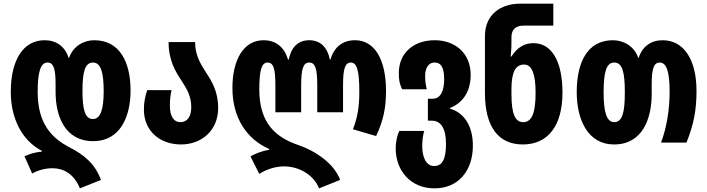

<svg xmlns="http://www.w3.org/2000/svg" viewBox="-20 -780 3868 1050"><path d="M417 250 532 204C500 115 439 66 357 24C270 -22 186 -97 186 -276C186 -388 202 -438 240 -438C274 -438 284 -401 284 -318V-276C284 -147 334 -8 490 -8C638 -8 694 -143 694 -284C694 -439 636 -560 495 -560C438 -560 379 -527 358 -464H355C335 -527 287 -560 224 -560C107 -560 39 -452 39 -277C39 -137 97 -13 209 45V49C169 53 138 63 114 75L156 169C189 150 230 140 267 140C327 140 384 170 417 250ZM488 -129C444 -129 431 -184 431 -283C431 -385 444 -438 488 -438C531 -438 547 -386 547 -282C547 -185 531 -129 488 -129Z M970 10C1081 10 1173 -65 1173 -189C1173 -281 1138 -336 1104 -388C1074 -435 1047 -480 1047 -550H902C902 -450 939 -390 973 -338C1001 -295 1026 -255 1026 -194C1026 -141 1003 -112 967 -112C928 -112 909 -148 909 -202C909 -235 912 -260 918 -287H785C773 -249 767 -223 767 -180C767 -65 853 10 970 10Z M1725 250 1840 204C1808 115 1707 46 1611 13C1493 -27 1398 -102 1398 -290C1398 -390 1409 -438 1443 -438C1476 -438 1486 -404 1486 -313V-166H1627V-313C1627 -405 1639 -438 1671 -438C1704 -438 1715 -405 1715 -313V-166H1856V-313C1856 -404 1867 -438 1899 -438C1933 -438 1945 -390 1945 -278C1945 -203 1937 -140 1910 -73L2037 -36C2078 -124 2091 -193 2091 -283C2091 -454 2029 -560 1922 -560C1854 -560 1807 -523 1787 -454H1784C1770 -523 1731 -560 1671 -560C1611 -560 1573 -523 1559 -454H1555C1535 -523 1488 -560 1421 -560C1313 -560 1251 -454 1251 -299C1251 -137 1328 -20 1452 35V39C1420 44 1375 59 1350 76L1398 171C1432 149 1481 130 1534 130C1609 130 1692 170 1725 250Z M2356 250C2489 250 2566 151 2566 17C2566 -98 2513 -166 2440 -186V-189C2513 -218 2554 -281 2554 -371C2554 -487 2471 -560 2357 -560C2247 -560 2161 -495 2161 -380C2161 -338 2166 -321 2179 -292H2314C2308 -316 2305 -337 2305 -366C2305 -403 2320 -438 2357 -438C2393 -438 2409 -409 2409 -347C2409 -286 2391 -240 2346 -240H2320V-120H2342C2392 -120 2419 -76 2419 7C2419 90 2399 128 2354 128C2307 128 2289 73 2289 19C2289 -12 2293 -41 2300 -64H2163C2151 -35 2144 -2 2144 31C2144 153 2225 250 2356 250Z M2839 10C2978 10 3056 -94 3056 -273C3056 -444 2998 -544 2897 -544C2847 -544 2807 -519 2777 -471H2773C2777 -513 2777 -534 2777 -555V-577C2777 -622 2804 -640 2845 -640H3006V-760H2825C2722 -760 2632 -704 2632 -582V-272C2632 -86 2706 10 2839 10ZM2841 -112C2796 -112 2777 -160 2777 -266V-292C2777 -383 2798 -427 2846 -427C2891 -427 2909 -370 2909 -273C2909 -165 2890 -112 2841 -112Z M3338 10C3493 10 3544 -129 3544 -268V-318C3544 -401 3554 -438 3588 -438C3625 -438 3642 -388 3642 -279C3642 -184 3627 -85 3595 0H3734C3775 -101 3789 -182 3789 -283C3789 -456 3718 -560 3604 -560C3541 -560 3493 -527 3473 -464H3470C3449 -527 3390 -560 3332 -560C3192 -560 3134 -439 3134 -276C3134 -125 3195 10 3338 10ZM3339 -112C3297 -112 3281 -168 3281 -275C3281 -386 3296 -438 3339 -438C3384 -438 3397 -385 3397 -275C3397 -166 3384 -112 3339 -112Z"/></svg>

Font: Noto Sans Georgian ExtraCondensed ExtraBold
Style: Regular
Weight: 800
Width: 2
Designer: Monotype Design Team, Akaki Razmadze
Foundry: Google LLC
Version: Version 2.005